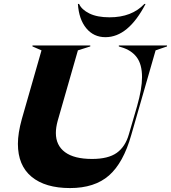

<svg xmlns="http://www.w3.org/2000/svg" viewBox="-20 -943 869 976"><path d="M145 -712H439V-707L376 -687L273 -328Q264 -295 264 -267Q264 -204 310.5 -169.5Q357 -135 448 -135Q530 -135 573.5 -166Q617 -197 635 -260L677 -404Q702 -492 702 -551Q702 -616 675 -652Q648 -688 597 -703L584 -707V-712H829V-707L771 -687L647 -256Q607 -115 534 -51Q461 13 336 13Q210 13 140.5 -44.5Q71 -102 71 -212Q71 -266 91 -338L191 -687L145 -707ZM516 -754Q456 -754 418.5 -799.5Q381 -845 376 -923H382Q395 -894 434.5 -874.5Q474 -855 537 -855Q650 -855 714 -923H720Q632 -754 516 -754Z"/></svg>

Font: Nyght Serif Dark Italic
Style: Regular
Weight: 800
Italic angle: -16°
Designer: Maksym Kobuzan
Version: Version 0.400